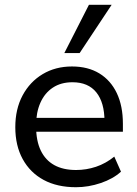

<svg xmlns="http://www.w3.org/2000/svg" viewBox="-20 -774 574 803"><path d="M298 9Q219 9 162.5 -21.5Q106 -52 75 -108.5Q44 -165 44 -242Q44 -318 74.5 -375Q105 -432 158.5 -464Q212 -496 281 -496Q348 -496 395.5 -467Q443 -438 468.5 -384.5Q494 -331 494 -256V-223H115V-281H434L417 -267Q417 -345 383 -387.5Q349 -430 283 -430Q235 -430 201 -407.5Q167 -385 149 -344.5Q131 -304 131 -251V-245Q131 -185 150.5 -144.5Q170 -104 207 -83.5Q244 -63 298 -63Q341 -63 381.5 -76.5Q422 -90 458 -119L486 -56Q453 -26 401.5 -8.5Q350 9 298 9ZM249 -552 352 -754H447L313 -552Z"/></svg>

Font: Nunito Sans 12pt ExtraLight Medium
Style: Regular
Weight: 500
Version: Version 3.101;gftools[0.9.27]